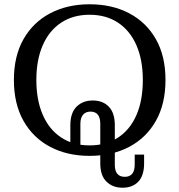

<svg xmlns="http://www.w3.org/2000/svg" viewBox="-20 -715 839 898"><path d="M399 14Q295 14 215 -28Q135 -70 90 -149.5Q45 -229 45 -341Q45 -453 90 -532Q135 -611 215 -653Q295 -695 399 -695Q504 -695 584 -653Q664 -611 709 -532Q754 -453 754 -341Q754 -229 709 -149.5Q664 -70 584 -28Q504 14 399 14ZM399 -35Q476 -35 532 -71.5Q588 -108 618 -176.5Q648 -245 648 -341Q648 -435 618 -503.5Q588 -572 532 -609Q476 -646 399 -646Q322 -646 266 -609Q210 -572 180 -503.5Q150 -435 150 -341Q150 -247 180 -178Q210 -109 266 -72Q322 -35 399 -35ZM309 -129Q309 -187 338 -216Q367 -245 414 -245Q461 -245 489 -216Q517 -187 517 -129V0H449V-136Q449 -193 403 -193Q381 -193 368.5 -178.5Q356 -164 356 -136V-14H309ZM553 163Q507 163 478 134.5Q449 106 449 49V0H517V56Q517 112 564 112Q586 112 598 98Q610 84 610 56V8H654V49Q654 106 627 134.5Q600 163 553 163Z"/></svg>

Font: Montagu Slab
Style: Regular
Weight: 400
Version: Version 1.000